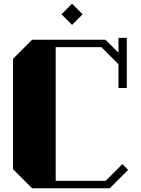

<svg xmlns="http://www.w3.org/2000/svg" viewBox="-20 -1014 760 1034"><path d="M50 -697 153 -800H548L618 -730V-810H663V-540H618V-668L526 -760H280V-40H549L639 -130L670 -99L571 0H153L50 -103ZM368 -880 425 -937 368 -994 311 -937Z"/></svg>

Font: Kumar One
Style: Regular
Weight: 400
Designer: Parimal Parmar
Foundry: Indian Type Foundry
Version: Version 1.000;PS 1.000;hotconv 1.0.88;makeotf.lib2.5.647800